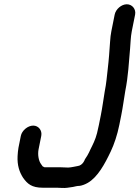

<svg xmlns="http://www.w3.org/2000/svg" viewBox="-20 -739 669 921"><path d="M273.3 63.5H196.3C195.3 63.5 193.7 63.3 192.7 63.1L184.4 58.8C182.3 56.1 181.2 53.5 177.8 49.3C164.9 33.2 160.1 2 165.1 -23L177.9 -87C183.1 -113.2 165 -136.5 139.3 -136.5C113.3 -136.5 85 -112.9 79.9 -87L68.5 -30C65.7 -15.8 65.6 -4.5 64.3 10.4C62.3 53.6 72.7 85.7 90.7 113.7C111.5 142.7 131.6 161.5 185.8 161.5H253.8C261.9 161.5 270.1 161.9 276.5 162.5C297.3 163.8 307.3 160.7 330.3 157.7C341.6 155.2 349.6 152.7 362.6 152.5C373.2 150.9 387.3 146.1 400.5 138.5C448.3 111.2 482.6 48.1 511.6 -13.3C527.6 -47.1 542.9 -92.3 552.4 -140L561.8 -187C569.4 -224.7 573.7 -260 580.8 -301.8C595.5 -375.7 597.9 -438 604 -505.7C606.1 -528.5 606.6 -561.3 612.1 -589L628.1 -669C633.2 -694.9 614.4 -718.5 588.4 -718.5C562.7 -718.5 535.3 -695.2 530.1 -669L514.1 -589C511.2 -574.3 509.2 -558.1 508.1 -539.7C504.9 -493.3 502.3 -453.7 496.7 -407C492.3 -370.8 490.8 -342.2 482.2 -299.2C475.5 -259.7 471.3 -224.2 463.6 -186L454.4 -140C451.9 -127.1 448.9 -113.9 445.5 -100.4C437.4 -68.3 424.7 -44.4 413.4 -21.7C410.5 -15.3 404.6 -1.6 399 7.1L387.4 25.1C387 25.7 378.1 54.8 351.9 57.6C348 58.2 319.1 64.5 310.1 64.5H300.1C292 64.5 283.5 63.5 273.3 63.5Z"/></svg>

Font: Smoothie
Style: LightIt
Weight: 400
Foundry: Cannot Into Space Fonts
Version: Version 0.8